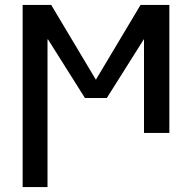

<svg xmlns="http://www.w3.org/2000/svg" viewBox="-20 -540 780 780"><path d="M564 -380 414 -142H325L175 -380H173V220H72V-520H188L369 -217H370L551 -520H668V0H565V-380Z"/></svg>

Font: M PLUS 1p Medium
Style: Regular
Weight: 500
Version: Version 1.062